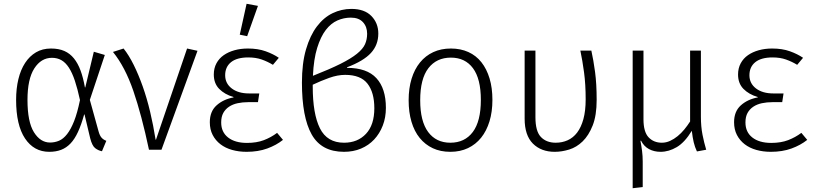

<svg xmlns="http://www.w3.org/2000/svg" viewBox="-20 -790 4304 1013"><path d="M424 -186Q409 -132 391.5 -94Q374 -56 352 -33Q330 -10 302.5 0.5Q275 11 240 11Q159 11 112 -59.5Q65 -130 65 -263Q65 -323 77 -372.5Q89 -422 112.5 -458Q136 -494 170 -514Q204 -534 249 -534Q290 -534 319.5 -521Q349 -508 370 -482Q391 -456 405 -418Q419 -380 428 -329H430L475 -517L533 -500L454 -263L500 -97Q506 -75 515.5 -64Q525 -53 541 -47L518 8Q498 4 482 -8.5Q466 -21 456 -60L426 -186ZM254 -485Q197 -485 161 -429Q125 -373 125 -263Q125 -147 159 -92.5Q193 -38 244 -38Q269 -38 291.5 -47.5Q314 -57 334 -82.5Q354 -108 371 -151Q388 -194 402 -262Q389 -322 375 -364Q361 -406 343.5 -433Q326 -460 304 -472.5Q282 -485 254 -485Z M632 -534Q660 -499 685.5 -447.5Q711 -396 733 -334Q755 -272 772 -200.5Q789 -129 801 -53H803L967 -534L1022 -522L832 0H766Q727 -184 683.5 -310.5Q640 -437 576 -516Z M1420 -448Q1392 -465 1361 -476Q1330 -487 1290 -487Q1230 -487 1199 -462Q1168 -437 1168 -393Q1168 -350 1202.5 -323.5Q1237 -297 1294 -297H1348L1341 -251H1289Q1260 -251 1234 -245.5Q1208 -240 1188.5 -227Q1169 -214 1158 -194Q1147 -174 1147 -144Q1147 -93 1183.5 -64.5Q1220 -36 1283 -36Q1334 -36 1372 -50.5Q1410 -65 1442 -89L1473 -52Q1438 -24 1390 -6.5Q1342 11 1281 11Q1240 11 1204.5 1Q1169 -9 1143 -29Q1117 -49 1102 -78Q1087 -107 1087 -145Q1087 -202 1122.5 -234Q1158 -266 1212 -276V-278Q1165 -292 1136.5 -321Q1108 -350 1108 -397Q1108 -430 1122 -456Q1136 -482 1160.5 -499Q1185 -516 1217.5 -525Q1250 -534 1288 -534Q1341 -534 1381.5 -519.5Q1422 -505 1451 -485ZM1245 -607 1281 -770 1341 -759 1284 -599Z M1573 -354Q1573 -456 1594.5 -529.5Q1616 -603 1652 -650.5Q1688 -698 1735 -720.5Q1782 -743 1834 -743Q1903 -743 1939.5 -705.5Q1976 -668 1976 -613Q1976 -553 1937 -510.5Q1898 -468 1811 -435V-432Q1916 -432 1966 -377.5Q2016 -323 2016 -221Q2016 -170 1999.5 -127.5Q1983 -85 1954 -54Q1925 -23 1884.5 -6Q1844 11 1795 11Q1676 11 1624.5 -80.5Q1573 -172 1573 -354ZM1795 -37Q1867 -37 1911 -84Q1955 -131 1955 -219Q1955 -302 1919 -348.5Q1883 -395 1801 -395Q1761 -395 1716.5 -379Q1672 -363 1630 -343V-334Q1630 -189 1668 -113Q1706 -37 1795 -37ZM1831 -697Q1794 -697 1760 -682Q1726 -667 1699 -632Q1672 -597 1653.5 -537.5Q1635 -478 1631 -390Q1720 -425 1776 -453Q1832 -481 1863.5 -506.5Q1895 -532 1906 -557Q1917 -582 1917 -612Q1917 -649 1895 -673Q1873 -697 1831 -697Z M2136 -261Q2136 -324 2151.5 -374.5Q2167 -425 2196 -460.5Q2225 -496 2266 -515Q2307 -534 2359 -534Q2410 -534 2451 -515.5Q2492 -497 2520 -461.5Q2548 -426 2563 -376Q2578 -326 2578 -263Q2578 -200 2562.5 -149.5Q2547 -99 2518.5 -63.5Q2490 -28 2449 -8.5Q2408 11 2356 11Q2304 11 2263.5 -8Q2223 -27 2194.5 -62Q2166 -97 2151 -147.5Q2136 -198 2136 -261ZM2359 -486Q2283 -486 2240 -430Q2197 -374 2197 -261Q2197 -150 2239 -93.5Q2281 -37 2356 -37Q2432 -37 2474.5 -93.5Q2517 -150 2517 -263Q2517 -374 2475.5 -430Q2434 -486 2359 -486Z M3100 -523Q3111 -474 3119.5 -411Q3128 -348 3128 -263Q3128 -181 3107 -128Q3086 -75 3054 -44Q3022 -13 2983 -1Q2944 11 2907 11Q2835 11 2791.5 -32.5Q2748 -76 2748 -164V-523H2805V-171Q2805 -97 2834 -67Q2863 -37 2912 -37Q2946 -37 2975 -50Q3004 -63 3025 -90.5Q3046 -118 3058 -161.5Q3070 -205 3070 -266Q3070 -345 3061.5 -408Q3053 -471 3042 -523Z M3678 -523V-174Q3678 -122 3686.5 -79Q3695 -36 3706 0L3657 9Q3646 -14 3640 -39.5Q3634 -65 3630 -100Q3593 -39 3551 -14Q3509 11 3465 11Q3431 11 3404 -3.5Q3377 -18 3362 -48L3359 -47Q3364 -21 3367.5 6Q3371 33 3371 62V197L3318 203V-523H3375V-161Q3375 -94 3402 -65.5Q3429 -37 3472 -37Q3494 -37 3515 -46.5Q3536 -56 3555 -71.5Q3574 -87 3590.5 -107Q3607 -127 3621 -149V-523Z M4186 -448Q4158 -465 4127 -476Q4096 -487 4056 -487Q3996 -487 3965 -462Q3934 -437 3934 -393Q3934 -350 3968.5 -323.5Q4003 -297 4060 -297H4114L4107 -251H4055Q4026 -251 4000 -245.5Q3974 -240 3954.5 -227Q3935 -214 3924 -194Q3913 -174 3913 -144Q3913 -93 3949.5 -64.5Q3986 -36 4049 -36Q4100 -36 4138 -50.5Q4176 -65 4208 -89L4239 -52Q4204 -24 4156 -6.5Q4108 11 4047 11Q4006 11 3970.5 1Q3935 -9 3909 -29Q3883 -49 3868 -78Q3853 -107 3853 -145Q3853 -202 3888.5 -234Q3924 -266 3978 -276V-278Q3931 -292 3902.5 -321Q3874 -350 3874 -397Q3874 -430 3888 -456Q3902 -482 3926.5 -499Q3951 -516 3983.5 -525Q4016 -534 4054 -534Q4107 -534 4147.5 -519.5Q4188 -505 4217 -485Z"/></svg>

Font: Jldddboxgfspflltxgxzjzlszac
Style: Regular
Weight: 300
Designer: Carrois Corporate & Edenspiekermann
Foundry: Carrois Corporate GbR & Edenspiekermann AG
Version: Version 2.001